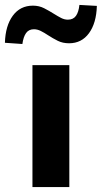

<svg xmlns="http://www.w3.org/2000/svg" viewBox="-73 -761 414 781"><path d="M59 0V-496H209V0ZM18 -582 -53 -587Q-51 -656 -21 -697Q9 -738 61 -738Q86 -738 106.5 -727.5Q127 -717 146 -705Q162 -695 175.5 -688Q189 -681 203 -681Q225 -681 236 -696.5Q247 -712 250 -741L321 -737Q319 -667 289 -626Q259 -585 208 -585Q182 -585 162 -595Q142 -605 122 -618Q107 -628 93 -635Q79 -642 65 -642Q44 -642 33 -626.5Q22 -611 18 -582Z"/></svg>

Font: Nunito Sans 10pt SemiCondensed ExtraBold
Style: Regular
Weight: 800
Width: 4
Designer: Vernon Adams
Foundry: Vernon Adams
Version: Version 3.101;gftools[0.9.27]